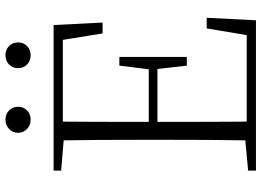

<svg xmlns="http://www.w3.org/2000/svg" viewBox="-144 -790 935 686"><g transform="rotate(-90 323.0 -447.5)"><path d="M436 -817Q422 -830 422 -850Q422 -870 436 -883Q449 -895 468 -895Q487 -895 500 -883Q514 -870 514 -850Q514 -830 500 -817Q487 -805 468 -805Q449 -805 436 -817ZM206 -817Q191 -830 191 -850Q191 -870 206 -883Q219 -895 238 -895Q257 -895 270 -883Q284 -870 284 -850Q284 -830 270 -817Q257 -805 238 -805Q219 -805 206 -817ZM602 -176 593 0H56V-28L164 -38Q166 -135 166 -333V-390Q166 -589 164 -687L56 -696V-723H576L585 -548H546L523 -690H231Q230 -594 230 -383H418L431 -488H462V-247H431L419 -352H230Q230 -131 231 -33H540L564 -176Z"/></g></svg>

Font: Source Han Serif SC ExtraLight
Style: Regular
Weight: 250
Designer: Ryoko NISHIZUKA  (kana & ideographs); Frank Grießhammer (Latin, Greek & Cyrillic); Wenlong ZHANG  (bopomofo); Sandoll Co
Foundry: Adobe Systems Incorporated
Version: Version 1.001 October 20, 2017